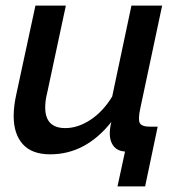

<svg xmlns="http://www.w3.org/2000/svg" viewBox="-20 -543 653 688"><path d="M401 125 428 0Q394 -2 380.5 -30Q367 -58 379 -106Q287 10 160 10Q94 10 61.5 -26.5Q29 -63 29 -127Q29 -162 38 -203L107 -523H216L149 -210Q142 -183 142 -158Q142 -84 214 -84Q259 -84 304 -113.5Q349 -143 382 -197L451 -523H561L483 -156Q474 -115 481 -102Q488 -89 519 -89H545L500 125Z"/></svg>

Font: Raleway-v4020 SemiBold
Style: Italic
Weight: 600
Italic angle: -12°
Designer: Matt McInerney, Pablo Impallari, Rodrigo Fuenzalida
Foundry: Matt McInerney, Pablo Impallari, Rodrigo Fuenzalida
Version: Version 4.020;PS 004.020;hotconv 1.0.88;makeotf.lib2.5.64775